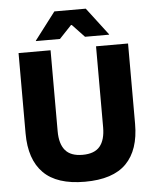

<svg xmlns="http://www.w3.org/2000/svg" viewBox="-57 -874 757 938"><g transform="rotate(-5 321.5 -405.0)"><path d="M321.5 15.5Q184.5 15.5 118.8 -50.8Q53 -117 53 -245V-639H210V-242Q210 -180 236.8 -148.2Q263.5 -116.5 321.5 -116.5Q380 -116.5 406.5 -148.2Q433 -180 433 -242V-639H590V-245Q590 -117 524.8 -50.8Q459.5 15.5 321.5 15.5ZM142.5 -692 245 -826.5H399L501.5 -692V-690H383.5L324 -753H320L260.5 -690H142.5Z"/></g></svg>

Font: Anek Kannada Medium
Style: Bold
Weight: 700
Version: Version 1.003